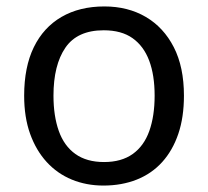

<svg xmlns="http://www.w3.org/2000/svg" viewBox="-20 -566 645 596"><path d="M551 -269Q551 -202 533.5 -150.5Q516 -99 483.5 -63Q451 -27 404.5 -8.5Q358 10 301 10Q248 10 203 -8.5Q158 -27 125 -63Q92 -99 73.5 -150.5Q55 -202 55 -269Q55 -358 85 -419.5Q115 -481 171 -513.5Q227 -546 304 -546Q377 -546 432.5 -513.5Q488 -481 519.5 -419.5Q551 -358 551 -269ZM146 -269Q146 -206 162.5 -159.5Q179 -113 214 -88Q249 -63 303 -63Q357 -63 392 -88Q427 -113 443.5 -159.5Q460 -206 460 -269Q460 -333 443 -378Q426 -423 391.5 -447.5Q357 -472 302 -472Q220 -472 183 -418Q146 -364 146 -269Z"/></svg>

Font: ukorean25
Style: Book
Weight: 400
Designer: Jelle Bosma - Monotype Design Team
Foundry: Monotype Imaging Inc.
Version: Version 2.003